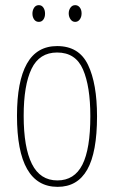

<svg xmlns="http://www.w3.org/2000/svg" viewBox="-20 -716 443 746"><path d="M357 -264Q357 -124 319 -57Q281 10 204 10Q46 10 46 -266Q46 -400 84.5 -468.5Q123 -537 202 -537Q287 -537 322 -464Q357 -391 357 -264ZM72 -266Q72 -143 104 -79Q136 -15 203 -15Q269 -15 300 -76Q331 -137 331 -265Q331 -380 302.5 -446Q274 -512 202 -512Q133 -512 102.5 -448.5Q72 -385 72 -266ZM106 -663Q106 -676 112.5 -686Q119 -696 131 -696Q142 -696 148.5 -686.5Q155 -677 155 -663Q155 -649 148.5 -640Q142 -631 131 -631Q119 -631 112.5 -640.5Q106 -650 106 -663ZM247 -664Q247 -677 254 -686.5Q261 -696 272 -696Q283 -696 290 -687Q297 -678 297 -664Q297 -650 290 -640.5Q283 -631 272 -631Q261 -631 254 -641Q247 -651 247 -664Z"/></svg>

Font: Noto Sans ExtraCondensed Thin
Style: Regular
Weight: 100
Width: 2
Designer: Monotype Design Team
Foundry: Monotype Imaging Inc.
Version: Version 2.013; ttfautohint (v1.8.4.7-5d5b)